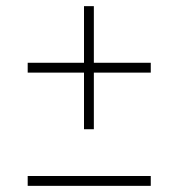

<svg xmlns="http://www.w3.org/2000/svg" viewBox="-20 -604 580 624"><path d="M253 -184V-368H70V-400H253V-584H285V-400H470V-368H285V-184ZM70 0V-32H470V0Z"/></svg>

Font: Saira Thin Thin
Style: Regular
Weight: 250
Version: Version 1.101